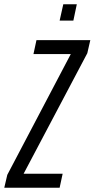

<svg xmlns="http://www.w3.org/2000/svg" viewBox="-54 -875 441 895"><path d="M-34 0 -20 -60 276 -623H102L116 -688H367L353 -627L56 -65H238L224 0ZM224 -779 241 -855H304L288 -779Z"/></svg>

Font: Saira UltraCondensed Medium
Style: Italic
Weight: 500
Width: 1
Italic angle: -12°
Designer: Hector Gatti with collaboration of the Omnibus-Type team
Foundry: Omnibus-Type
Version: Version 1.101